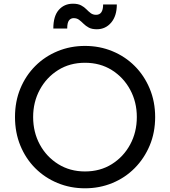

<svg xmlns="http://www.w3.org/2000/svg" viewBox="-20 -1005 918 1037"><path d="M439 12Q360 12 291 -16.5Q222 -45 170.5 -96.5Q119 -148 90 -218.5Q61 -289 61 -373Q61 -457 90 -527Q119 -597 170.5 -648.5Q222 -700 291 -728.5Q360 -757 439 -757Q518 -757 587 -728.5Q656 -700 707.5 -648.5Q759 -597 788.5 -526.5Q818 -456 818 -373Q818 -289 788.5 -219Q759 -149 707.5 -97Q656 -45 587 -16.5Q518 12 439 12ZM439 -79Q521 -79 584 -118.5Q647 -158 683 -224.5Q719 -291 719 -373Q719 -454 683 -520.5Q647 -587 584 -626.5Q521 -666 439 -666Q357 -666 294 -626.5Q231 -587 195 -520.5Q159 -454 159 -373Q159 -291 195 -224.5Q231 -158 294.5 -118.5Q358 -79 439 -79ZM503 -847Q476 -847 459.5 -856Q443 -865 431 -877Q419 -889 407 -898Q395 -907 378 -907Q362 -907 352.5 -894.5Q343 -882 343 -851H268Q268 -918 297.5 -951.5Q327 -985 374 -985Q401 -985 418 -976Q435 -967 446.5 -955Q458 -943 470 -934Q482 -925 499 -925Q537 -925 537 -981H611Q611 -919 580.5 -883Q550 -847 503 -847Z"/></svg>

Font: Pitagon Sans Text Medium
Style: Regular
Weight: 500
Designer: Travis Tran
Foundry: Pitagon
Version: Version 1.000; ttfautohint (v1.8.4.7-5d5b);gftools[0.9.26]